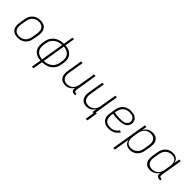

<svg xmlns="http://www.w3.org/2000/svg" viewBox="251 -2102 3674 3674"><g transform="rotate(45 2088.0 -265.0)"><path d="M236 8Q269 8 302 1Q335 -6 365 -25Q395 -44 417.5 -71.5Q440 -99 452 -130.5Q464 -162 469 -195L488 -305Q494 -341 493 -376Q492 -411 479.5 -442.5Q467 -474 442.5 -497Q418 -520 384 -529Q350 -538 315 -538Q282 -538 249 -531Q216 -524 186 -505.5Q156 -487 133.5 -459Q111 -431 99 -399.5Q87 -368 82 -335L64 -225Q58 -190 58.5 -154.5Q59 -119 71.5 -87.5Q84 -56 109 -33.5Q134 -11 167.5 -1.5Q201 8 236 8ZM237 -31Q203 -31 171 -44Q139 -57 122 -86Q105 -115 102.5 -149.5Q100 -184 106 -219L124 -329Q130 -362 144 -394.5Q158 -427 185.5 -452.5Q213 -478 246.5 -488.5Q280 -499 314 -499Q349 -499 380.5 -486Q412 -473 429 -444Q446 -415 448.5 -380.5Q451 -346 445 -311L427 -201Q421 -168 407 -135.5Q393 -103 366 -78Q339 -53 305 -42Q271 -31 237 -31Z M824 205H868L900 8Q933 7 966 1.5Q999 -4 1031.5 -17Q1064 -30 1092.5 -51Q1121 -72 1143 -100Q1165 -128 1177 -160Q1189 -192 1194 -225L1201 -267Q1208 -309 1206 -350Q1204 -391 1186.5 -426.5Q1169 -462 1139 -487Q1109 -512 1070.5 -523.5Q1032 -535 990 -537L1023 -735H979L947 -538Q914 -537 881 -531.5Q848 -526 815.5 -513Q783 -500 754.5 -479Q726 -458 704.5 -430Q683 -402 670.5 -370Q658 -338 653 -306L646 -263Q639 -221 641.5 -180Q644 -139 661 -103.5Q678 -68 708 -43.5Q738 -19 776.5 -7Q815 5 857 7ZM863 -32Q829 -34 797 -43.5Q765 -53 740 -74Q715 -95 700.5 -124.5Q686 -154 684.5 -188Q683 -222 688 -257L695 -299Q701 -332 715 -364Q729 -396 753.5 -422Q778 -448 809 -465Q840 -482 873.5 -489.5Q907 -497 940 -498ZM907 -32 984 -498Q1018 -496 1050 -486.5Q1082 -477 1107.5 -456.5Q1133 -436 1147 -406.5Q1161 -377 1162.5 -342.5Q1164 -308 1159 -274L1151 -231Q1146 -198 1132.5 -166.5Q1119 -135 1094 -108.5Q1069 -82 1038 -65.5Q1007 -49 973.5 -41Q940 -33 907 -32Z M1524 8Q1557 8 1591 -2.5Q1625 -13 1652.5 -38.5Q1680 -64 1697 -95L1695 -82Q1691 -57 1698.5 -34.5Q1706 -12 1728 -2Q1750 8 1774 8H1795V-31H1781Q1767 -31 1755.5 -37Q1744 -43 1740.5 -55.5Q1737 -68 1739 -82L1813 -530H1769L1714 -197Q1709 -165 1695.5 -133.5Q1682 -102 1656.5 -77.5Q1631 -53 1598.5 -42Q1566 -31 1534 -31Q1534 -31 1534 -31Q1534 -31 1534 -31Q1506 -31 1480.5 -39.5Q1455 -48 1438 -67.5Q1421 -87 1413 -112Q1405 -137 1405.5 -164.5Q1406 -192 1410 -219L1462 -530H1418L1368 -225Q1362 -191 1362 -157Q1362 -123 1372 -91.5Q1382 -60 1404 -36.5Q1426 -13 1458 -2.5Q1490 8 1524 8Z M2301 182 2337 -39H2308L2389 -530H2345L2290 -197Q2285 -165 2271.5 -133.5Q2258 -102 2232.5 -77.5Q2207 -53 2174.5 -42Q2142 -31 2110 -31Q2110 -31 2110 -31Q2110 -31 2110 -31Q2082 -31 2056.5 -39.5Q2031 -48 2014 -67.5Q1997 -87 1989 -112Q1981 -137 1981.5 -164.5Q1982 -192 1986 -219L2038 -530H1994L1944 -225Q1938 -191 1938 -157Q1938 -123 1948 -91.5Q1958 -60 1980 -36.5Q2002 -13 2034 -2.5Q2066 8 2100 8Q2133 8 2167 -2.5Q2201 -13 2228.5 -38.5Q2256 -64 2273 -95L2257 0H2287L2257 182Z M2703 8Q2743 8 2784 -3.5Q2825 -15 2859.5 -43Q2894 -71 2916 -108L2877 -126Q2859 -95 2830.5 -72.5Q2802 -50 2769 -40.5Q2736 -31 2703 -31Q2666 -31 2632 -42.5Q2598 -54 2577 -82Q2556 -110 2552 -146Q2548 -182 2554 -219L2561 -259Q2594 -249 2629 -245.5Q2664 -242 2700 -242Q2729 -242 2758.5 -244Q2788 -246 2817.5 -252Q2847 -258 2875.5 -272.5Q2904 -287 2923 -313Q2942 -339 2947 -369Q2953 -406 2941 -441Q2929 -476 2901.5 -498Q2874 -520 2838.5 -529Q2803 -538 2766 -538Q2733 -538 2699.5 -531.5Q2666 -525 2635.5 -506.5Q2605 -488 2582.5 -460Q2560 -432 2547.5 -400Q2535 -368 2530 -335L2512 -225Q2505 -188 2507 -151.5Q2509 -115 2524.5 -83.5Q2540 -52 2567.5 -30.5Q2595 -9 2630.5 -0.5Q2666 8 2703 8ZM2726 -281Q2685 -281 2645 -283.5Q2605 -286 2567 -298L2572 -329Q2578 -363 2592.5 -396Q2607 -429 2635 -454Q2663 -479 2697.5 -489Q2732 -499 2766 -499Q2793 -499 2820 -493Q2847 -487 2868 -471Q2889 -455 2899 -429Q2909 -403 2904 -375Q2900 -348 2880 -326Q2860 -304 2833 -294.5Q2806 -285 2779.5 -283Q2753 -281 2726 -281Z M3024 205H3068L3121 -114Q3127 -79 3146.5 -49Q3166 -19 3199.5 -5.5Q3233 8 3270 8Q3302 8 3334 0Q3366 -8 3395 -27Q3424 -46 3444.5 -73.5Q3465 -101 3476.5 -132Q3488 -163 3493 -195L3512 -305Q3517 -339 3517.5 -373Q3518 -407 3508 -438Q3498 -469 3477 -493Q3456 -517 3424 -527.5Q3392 -538 3359 -538Q3323 -538 3287 -527.5Q3251 -517 3221.5 -491Q3192 -465 3174 -432L3190 -530H3146ZM3262 -31Q3234 -31 3208.5 -39.5Q3183 -48 3166 -68Q3149 -88 3141.5 -114Q3134 -140 3134 -167.5Q3134 -195 3139 -223L3157 -333Q3162 -365 3175.5 -396.5Q3189 -428 3215 -453Q3241 -478 3273.5 -488.5Q3306 -499 3338 -499Q3373 -499 3404.5 -486Q3436 -473 3453 -444Q3470 -415 3472.5 -380.5Q3475 -346 3469 -311L3451 -201Q3445 -168 3431 -135.5Q3417 -103 3390 -78Q3363 -53 3329.5 -42Q3296 -31 3262 -31Z M3817 8Q3852 8 3888 -3Q3924 -14 3953.5 -39.5Q3983 -65 4001 -98L3999 -82Q3995 -57 4002.5 -34.5Q4010 -12 4032 -2Q4054 8 4078 8H4099V-31H4085Q4071 -31 4059.5 -37Q4048 -43 4044.5 -55.5Q4041 -68 4043 -82L4117 -530H4073L4054 -416Q4048 -451 4029 -481Q4010 -511 3976.5 -524.5Q3943 -538 3905 -538Q3873 -538 3841 -530Q3809 -522 3780.5 -503Q3752 -484 3731 -456.5Q3710 -429 3698.5 -398Q3687 -367 3682 -335L3664 -225Q3658 -191 3658 -157Q3658 -123 3667.5 -92Q3677 -61 3698 -37Q3719 -13 3751 -2.5Q3783 8 3817 8ZM3837 -31Q3802 -31 3770.5 -44.5Q3739 -58 3722 -86.5Q3705 -115 3702.5 -149.5Q3700 -184 3706 -219L3724 -329Q3730 -362 3744 -394.5Q3758 -427 3785 -452Q3812 -477 3845.5 -488Q3879 -499 3913 -499Q3941 -499 3966.5 -490.5Q3992 -482 4009 -462Q4026 -442 4033.5 -416.5Q4041 -391 4041 -363Q4041 -335 4036 -307L4018 -197Q4013 -165 3999.5 -133.5Q3986 -102 3960 -77Q3934 -52 3901.5 -41.5Q3869 -31 3837 -31Z"/></g></svg>

Font: Iosevka Sparkle Extralight
Style: Italic
Weight: 200
Italic angle: -9°
Designer: Belleve Invis
Foundry: Belleve Invis
Version: Version 4.5.0; ttfautohint (v1.8.3)